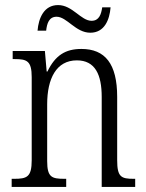

<svg xmlns="http://www.w3.org/2000/svg" viewBox="-20 -737 577 757"><path d="M336 -608C392 -608 412 -659 416 -708H383C379 -681 371 -655 341 -655C299 -655 266 -717 209 -717C153 -717 132 -665 128 -616H162C165 -644 173 -671 203 -671C244 -671 278 -608 336 -608ZM26 0H241V-32H234C184 -32 166 -38 166 -102V-326C166 -427 202 -499 283 -499C355 -499 381 -443 381 -355V0H513V-32H507C458 -32 442 -39 442 -105V-355C442 -486 394 -544 301 -544C238 -544 198 -519 167 -455H164L157 -536H30V-504H38C86 -504 105 -497 105 -433V-105C105 -39 86 -32 36 -32H26Z"/></svg>

Font: Noto Serif Devanagari Condensed Light
Style: Regular
Weight: 300
Width: 3
Designer: Universal Thirst, Indian Type Foundry and the Monotype Design Team
Foundry: Monotype Imaging Inc.
Version: Version 2.004